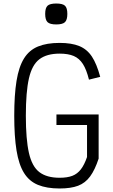

<svg xmlns="http://www.w3.org/2000/svg" viewBox="-20 -1058 640 1092"><path d="M319 14Q246 14 196 -6.5Q146 -27 116.5 -74.5Q87 -122 74 -202Q61 -282 61 -400Q61 -518 74 -598Q87 -678 116.5 -725.5Q146 -773 196 -793.5Q246 -814 319 -814Q387 -814 431 -796Q475 -778 502.5 -736.5Q530 -695 550 -621L486 -605Q472 -662 451.5 -694Q431 -726 399.5 -739.5Q368 -753 319 -753Q246 -753 204 -721Q162 -689 144.5 -612Q127 -535 127 -400Q127 -266 144.5 -188.5Q162 -111 204 -79Q246 -47 319 -47Q363 -47 391.5 -58Q420 -69 440 -95Q460 -121 475 -165V-347H301V-407H541V-156Q520 -92 492.5 -54.5Q465 -17 424 -1.5Q383 14 319 14ZM300 -919Q264 -919 250.5 -932Q237 -945 237 -979Q237 -1013 250.5 -1025.5Q264 -1038 300 -1038Q336 -1038 349.5 -1025.5Q363 -1013 363 -979Q363 -945 349.5 -932Q336 -919 300 -919Z"/></svg>

Font: Victor Mono Light
Style: Regular
Weight: 300
Monospace: yes
Designer: Rune Bjørnerås
Version: Version 1.561;gftools[0.9.30]